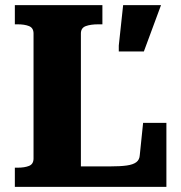

<svg xmlns="http://www.w3.org/2000/svg" viewBox="-20 -730 707 750"><path d="M380 -710H38V-635H49Q76 -635 93.5 -628Q111 -621 111 -599V-111Q111 -89 93.5 -82Q76 -75 49 -75H38V0H630V-250H539L526 -124Q525 -106 512.5 -96.5Q500 -87 475 -83.5Q450 -80 410 -80H296V-599Q296 -621 315 -628Q334 -635 364 -635H380ZM542 -529 609 -710H461L444 -552V-529Z"/></svg>

Font: Roboto Serif
Style: Bold
Weight: 700
Designer: Greg Gazdowicz
Foundry: Commercial Type
Version: Version 1.008